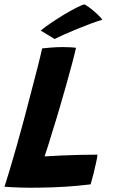

<svg xmlns="http://www.w3.org/2000/svg" viewBox="-26 -865 526 879"><path d="M-5.5 -10Q3.5 -37.5 17.8 -85Q32 -132.5 49 -192Q66 -251.5 83 -315Q99.5 -378.5 116 -441Q132.5 -503.5 146 -556.5Q159.5 -609.5 167 -643.5Q180 -645 207 -647.2Q234 -649.5 262.5 -649.5Q277 -649.5 296.2 -648.5Q315.5 -647.5 322 -646Q315.5 -617 304 -573.8Q292.5 -530.5 277.8 -478.2Q263 -426 246.5 -369.5Q230 -313 212.5 -258Q203 -226 194.2 -198Q185.5 -170 178 -149Q216.5 -151.5 257 -153.2Q297.5 -155 339 -156Q380.5 -157 420.5 -157Q419.5 -145.5 414 -120.8Q408.5 -96 401.8 -68.5Q395 -41 389 -21Q328.5 -13.5 269.5 -10Q210.5 -6.5 158.5 -6Q114 -5 71.5 -6.2Q29 -7.5 -5.5 -10ZM361 -845Q381 -833.5 398.2 -819Q415.5 -804.5 427.5 -792.2Q439.5 -780 442.5 -774.5Q422.5 -769 391.2 -757.5Q360 -746 326.5 -732.2Q293 -718.5 265.2 -706Q237.5 -693.5 224 -686.5L160.5 -725Q177.5 -739.5 205.8 -758.8Q234 -778 265 -796.8Q296 -815.5 322.2 -829Q348.5 -842.5 361 -845Z"/></svg>

Font: Grandstander Thin SemiBold
Style: Italic
Weight: 600
Italic angle: -15°
Version: Version 1.200